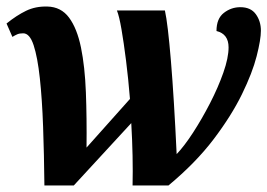

<svg xmlns="http://www.w3.org/2000/svg" viewBox="-20 -568 819 588"><path d="M116 0Q115 -95 112 -179.5Q109 -264 102 -328.5Q95 -393 83 -429.5Q71 -466 51 -466Q40 -466 33 -463Q26 -460 18 -455L0 -496Q31 -521 60 -535Q89 -549 125 -548Q167 -547 191.5 -514Q216 -481 228 -422.5Q240 -364 243 -285.5Q246 -207 245 -116L378 -265Q373 -327 366 -382.5Q359 -438 352 -478.5Q345 -519 338 -536H485Q494 -496 503.5 -381Q513 -266 521 -96Q544 -120 571 -161.5Q598 -203 623 -251.5Q648 -300 664 -345.5Q680 -391 680 -423Q680 -464 643 -473Q643 -511 665.5 -528.5Q688 -546 716 -546Q748 -546 763.5 -524.5Q779 -503 779 -474Q779 -447 766 -396Q753 -345 721 -279.5Q689 -214 634.5 -142Q580 -70 496 0H386Q387 -42 386 -91Q385 -140 382 -191L206 0Z"/></svg>

Font: Noto Serif SemiCondensed ExtraBold
Style: Italic
Weight: 800
Width: 4
Italic angle: -12°
Designer: Monotype Design Team
Foundry: Monotype Imaging Inc.
Version: Version 2.014; ttfautohint (v1.8.4.7-5d5b)